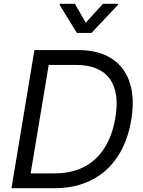

<svg xmlns="http://www.w3.org/2000/svg" viewBox="-20 -991 754 1011"><path d="M294.7 -970.9 294 -965.2 384.9 -817.5H461.6L600.9 -965.2L601.6 -970.9H522L431.8 -871.4L374.3 -970.9ZM267.8 0C489.3 0 634.2 -134.9 671.2 -359.4C709.5 -588.1 604.4 -727.3 392.8 -727.3H161.2L40.5 0ZM236.5 -649.1H380C550.4 -649.1 617.2 -544 587.4 -370.7C557.5 -190.3 451 -78.1 270.6 -78.1H141.3Z"/></svg>

Font: Riot Sans 2.0
Style: Italic
Weight: 400
Italic angle: -9.39999°
Designer: Rasmus Andersson
Foundry: rsms
Version: Version 3.006;hotconv 1.0.109;makeotfexe 2.5.65596